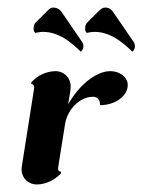

<svg xmlns="http://www.w3.org/2000/svg" viewBox="-20 -488 381 513"><path d="M333.5 -349.9C338.1 -353.5 340.6 -358.6 340.6 -364.5C340.6 -369.1 338.9 -373.3 336.2 -377.2L282.2 -456.1C274.9 -466.6 266.1 -467.8 262 -467.8C255.9 -467.8 250.7 -465.3 246.3 -460.9L212.9 -427.7C208.5 -423.3 207.5 -417.5 207.5 -410.9C207.5 -406.7 208.7 -403.1 211.9 -400.1C219.2 -401.6 225.6 -402.8 232.9 -402.8C273.2 -402.8 306.2 -377 333.5 -349.9ZM195.8 -349.9C200.4 -353.5 202.9 -358.6 202.9 -364.5C202.9 -369.1 201.2 -373.3 198.5 -377.2L144.5 -456.1C137.2 -466.6 126.5 -467.8 122.3 -467.8C116.2 -467.8 113 -465.3 108.6 -460.9L75.2 -427.7C70.8 -423.3 69.8 -417.5 69.8 -410.9C69.8 -406.7 71 -403.1 74.2 -400.1C81.5 -401.6 87.9 -402.8 95.2 -402.8C135.5 -402.8 168.5 -377 195.8 -349.9ZM39.3 -49.8C38.1 -42.7 37.6 -38.6 37.6 -35.9C37.6 -12.5 54.7 4.9 79.3 4.9C103 3.9 125 -5.9 142.6 -24.4L143.3 -29.3C138.2 -29.3 135 -32.2 135 -37.1C135 -38.1 136 -44.7 137 -51L153.8 -156.2C160.2 -196.8 193.8 -229.5 228.8 -229.5C239 -229.5 247.1 -221.7 247.1 -210.9V-207C288.1 -207 321.3 -231.4 321.3 -261C321.3 -281.5 300.5 -297.9 274.9 -297.9C235.8 -297.9 190.4 -259.5 162.1 -209.2C167.2 -237.3 168.9 -252 168.9 -256.6C168.9 -279.8 151.9 -297.9 127.4 -297.9C103.8 -297.1 81.5 -287.4 64.2 -268.6L63.2 -263.7C68.6 -263.7 71.5 -259.8 71.5 -253.9Z"/></svg>

Font: RisaltypS01
Style: Medium
Weight: 500
Italic angle: -9°
Designer: gluk
Foundry: gluk
Version: Version 0.24